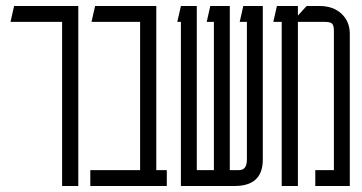

<svg xmlns="http://www.w3.org/2000/svg" viewBox="-20 -620 1206 640"><path d="M241 -600V0H187V-547H15L27 -600Z M536 -53V0H281V-53H447V-547H285L297 -600H501V-53Z M636 -600V-53H693V-547H669L681 -600H746V-53H777Q803 -53 803 -88V-547H779L791 -600H856V-88Q856 0 762 0H583V-547H571L583 -600Z M919 0V-547H891L903 -600H973V-568L1002 -600H1045Q1091 -600 1118.5 -574Q1146 -548 1146 -507V0H1031V-53H1093V-517Q1093 -535 1087 -541Q1081 -547 1063 -547H973V0Z"/></svg>

Font: Karantina Light
Style: Regular
Weight: 300
Designer: Rony Koch
Foundry: Rony Koch
Version: Version 1.000; ttfautohint (v1.8.3)